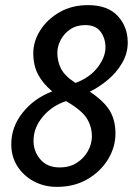

<svg xmlns="http://www.w3.org/2000/svg" viewBox="-20 -720 540 750"><path d="M24 -157Q24 -224 68.5 -280Q113 -336 184 -363Q147 -394 128.5 -429.5Q110 -465 110 -512Q110 -559 137.5 -602Q165 -645 213 -672.5Q261 -700 324 -700Q401 -700 440 -657.5Q479 -615 479 -554Q479 -511 456.5 -473Q434 -435 400 -407Q366 -379 331 -362Q386 -325 408.5 -288Q431 -251 431 -198Q431 -146 402.5 -98.5Q374 -51 322.5 -20.5Q271 10 202 10Q153 10 112.5 -11.5Q72 -33 48 -70.5Q24 -108 24 -157ZM204 -514Q204 -480 218.5 -451.5Q233 -423 275 -396Q331 -417 361.5 -457Q392 -497 392 -535Q392 -570 373 -596Q354 -622 313 -622Q279 -622 254.5 -605.5Q230 -589 217 -564Q204 -539 204 -514ZM111 -170Q111 -128 138 -97Q165 -66 213 -66Q252 -66 280 -84Q308 -102 323.5 -130Q339 -158 339 -187Q339 -225 319.5 -257Q300 -289 238 -325Q183 -307 147 -264Q111 -221 111 -170Z"/></svg>

Font: Radio Canada Condensed
Style: Italic
Weight: 400
Width: 3
Italic angle: -12°
Designer: Charles Daoud, Etienne Aubert Bonn, Alexandre Saumier Demers, Jacques Le Bailly
Foundry: Radio-Canada
Version: Version 2.104; ttfautohint (v1.8.4.7-5d5b);gftools[0.9.28.de